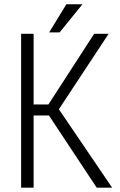

<svg xmlns="http://www.w3.org/2000/svg" viewBox="-20 -867 555 887"><path d="M135.3 -333.5V0H77.6V-710.9H135.3V-384.3H203.6L415 -710.9H481.9L252 -362.3L498 0H426.8L206.1 -333.5ZM286.6 -847.2H360.8L255.4 -717.3H207Z"/></svg>

Font: RobotoCondensed-Light
Style: Light
Weight: 300
Designer: Google
Version: Version 1.200311; 2013